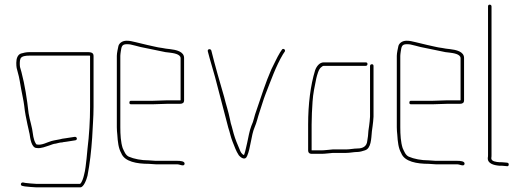

<svg xmlns="http://www.w3.org/2000/svg" viewBox="-20 -689 2256 825"><path d="M344 -465H106C93 -465 80 -462 70 -459C56 -454 50 -438 50 -419C50 -399 52 -394 57 -376C63 -357 67 -327 71 -306C75 -283 81 -259 84 -235C87 -205 93 -178 98 -154L103 -132C104 -125 106 -119 107 -114C110 -94 115 -53 138 -53C157 -50 178 -60 192 -64C202 -67 208 -71 220 -72C230 -74 237 -77 246 -77C248 -77 249 -77 250 -78L265 -80C277 -82 291 -84 303 -86C314 -87 312 -102 301 -101C289 -99 275 -97 262 -95L248 -93C234 -89 215 -87 201 -83C183 -78 160 -64 139 -68C137 -68 135 -69 134 -72C123 -89 122 -112 118 -135L113 -157C108 -174 107 -183 103 -202C96 -264 87 -323 72 -380L66 -401C65 -406 65 -412 65 -419C65 -426 66 -432 68 -437C73 -448 90 -450 106 -450H366C366 -449 366 -449 367 -449V-230C367 -171 363 -106 356 -50L352 -8C349 17 347 42 341 63C339 73 332 96 324 101H136C127 101 97 98 89 97L79 95C68 94 66 109 77 110L87 112C96 113 126 116 136 116H325C340 116 352 82 356 66C366 14 372 -39 376 -97C378 -144 382 -184 382 -230V-449C382 -467 363 -465 344 -465Z M619 0C587 0 556 -6 533 -16C519 -23 514 -38 507 -53C499 -78 497 -110 497 -142V-449C497 -454 498 -460 499 -468C502 -487 503 -499 524 -499C530 -499 535 -499 540 -498C552 -495 570 -491 584 -487C619 -479 656 -473 691 -465L708 -463C724 -461 756 -457 756 -439V-258H700C687 -258 652 -256 638 -256H543C538 -256 536 -253 536 -248C536 -243 538 -241 543 -241H638C652 -241 687 -243 700 -243H754C765 -243 771 -248 771 -257V-440C771 -468 736 -475 710 -478L693 -480C687 -481 681 -482 676 -483C656 -485 633 -492 612 -496C597 -499 577 -505 562 -508C546 -511 541 -514 524 -514C507 -514 493 -505 489 -492C487 -483 482 -461 482 -449V-142C482 -131 483 -120 484 -111C486 -79 489 -52 501 -31C515 6 569 15 619 15C630 15 638 17 649 17H741C753 17 770 28 773 16C776 3 753 2 741 2H649C638 2 630 0 619 0Z M873 -468C884 -425 892 -402 904 -358C924 -283 941 -216 961 -140C968 -120 971 -101 979 -81C989 -57 993 -42 1006 -22C1015 -11 1034 2 1042 -19C1057 -53 1059 -107 1074 -142C1084 -165 1087 -184 1096 -210C1104 -233 1112 -262 1120 -282C1144 -343 1165 -404 1196 -456L1204 -468C1208 -476 1196 -484 1191 -475L1183 -463C1169 -440 1159 -416 1146 -391C1121 -334 1103 -276 1082 -215C1072 -189 1071 -171 1060 -148C1052 -128 1047 -98 1042 -75C1037 -56 1035 -40 1029 -24L1028 -23C1019 -26 1013 -37 1010 -46C1001 -67 991 -90 984 -115L976 -145C973 -154 970 -165 968 -177C961 -212 951 -240 943 -273C924 -338 904 -407 888 -472C885 -481 870 -479 873 -468Z M1411 -32H1468C1484 -32 1500 -36 1516 -36C1526 -36 1539 -40 1548 -43C1575 -51 1575 -93 1578 -125L1581 -147C1583 -165 1584 -168 1585 -188V-405C1585 -410 1583 -413 1578 -413C1573 -413 1570 -410 1570 -405V-188C1569 -168 1568 -167 1566 -148L1563 -127C1562 -111 1561 -98 1558 -83C1556 -61 1540 -51 1516 -51C1500 -51 1484 -47 1468 -47H1410C1396 -46 1375 -43 1362 -43H1319V-154C1319 -186 1321 -221 1323 -252C1325 -287 1333 -322 1339 -352C1343 -368 1349 -392 1360 -400C1364 -404 1368 -406 1371 -406H1551C1556 -406 1559 -409 1559 -414C1559 -419 1556 -421 1551 -421H1371C1353 -421 1340 -404 1334 -387C1314 -322 1304 -241 1304 -154V-43C1304 -34 1308 -29 1317 -28H1362C1376 -28 1397 -31 1411 -32Z M1822 0C1790 0 1759 -6 1736 -16C1722 -23 1717 -38 1710 -53C1702 -78 1700 -110 1700 -142V-449C1700 -454 1701 -460 1702 -468C1705 -487 1706 -499 1727 -499C1733 -499 1738 -499 1743 -498C1755 -495 1773 -491 1787 -487C1822 -479 1859 -473 1894 -465L1911 -463C1927 -461 1959 -457 1959 -439V-258H1903C1890 -258 1855 -256 1841 -256H1746C1741 -256 1739 -253 1739 -248C1739 -243 1741 -241 1746 -241H1841C1855 -241 1890 -243 1903 -243H1957C1968 -243 1974 -248 1974 -257V-440C1974 -468 1939 -475 1913 -478L1896 -480C1890 -481 1884 -482 1879 -483C1859 -485 1836 -492 1815 -496C1800 -499 1780 -505 1765 -508C1749 -511 1744 -514 1727 -514C1710 -514 1696 -505 1692 -492C1690 -483 1685 -461 1685 -449V-142C1685 -131 1686 -120 1687 -111C1689 -79 1692 -52 1704 -31C1718 6 1772 15 1822 15C1833 15 1841 17 1852 17H1944C1956 17 1973 28 1976 16C1979 3 1956 2 1944 2H1852C1841 2 1833 0 1822 0Z M2125 23C2132 23 2140 23 2147 24L2158 25C2163 26 2166 23 2166 18C2166 13 2164 11 2159 10L2148 9C2141 8 2133 8 2126 8C2113 7 2091 5 2091 -9C2092 -14 2092 -19 2092 -24V-661C2092 -666 2089 -669 2084 -669C2079 -669 2077 -666 2077 -661V-24C2077 -19 2077 -15 2076 -11C2074 14 2102 21 2125 23Z"/></svg>

Font: Electronic
Style: UltTh
Weight: 100
Version: Version 1.011